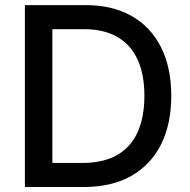

<svg xmlns="http://www.w3.org/2000/svg" viewBox="-20 -748 762 768"><path d="M315.4 0H135.7V-96.2H309.1Q392.1 -96.2 447.3 -127.2Q502.4 -158.2 530 -218.5Q557.6 -278.8 557.6 -364.7Q557.6 -450.2 530.3 -509.8Q502.9 -569.3 449.2 -600.3Q395.5 -631.3 315.9 -631.3H131.8V-727.5H322.8Q429.7 -727.5 506.3 -684.1Q583 -640.6 624 -559.3Q665 -478 665 -364.7Q665 -251 623.8 -169.4Q582.5 -87.9 504.4 -43.9Q426.3 0 315.4 0ZM189.5 -727.5V0H79.6V-727.5Z"/></svg>

Font: Inter V
Style: Weight 500 Optical size 14.0
Weight: 500
Designer: Rasmus Andersson
Foundry: rsms
Version: Version 4.000;git-4fc901f